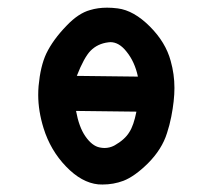

<svg xmlns="http://www.w3.org/2000/svg" viewBox="-20 -481 540 503"><path d="M80.1 -232.4Q80.1 -244.1 81.1 -255.9Q85.9 -307.6 101.1 -340.3Q118.7 -377 154.8 -414.1Q185.5 -446.3 215.8 -454.6Q236.3 -460.9 260.7 -460.9Q273.9 -460.9 288.6 -459Q330.6 -453.6 372.6 -411.6Q414.1 -370.1 427.2 -321.3Q437 -286.6 437 -250.5Q437 -217.8 428.7 -175.3Q424.3 -152.8 417.5 -132.3Q404.3 -89.8 367.2 -52.7Q332.5 -18.6 303.2 -7.3Q277.3 2.4 248.5 2.4Q241.7 2.4 237.3 2Q193.8 -2.4 153.1 -44.7Q112.3 -86.9 94.2 -145Q80.1 -190.4 80.1 -232.4ZM253.9 -93.3Q267.1 -93.3 279.3 -99.6Q307.1 -115.2 318.8 -134.8Q330.1 -151.9 337.4 -188.5L179.2 -190.4Q187 -147.9 203.6 -124Q221.2 -98.6 241.2 -94.7Q247.6 -93.3 253.9 -93.3ZM269 -370.6Q266.6 -370.6 263.7 -370.1Q235.8 -366.7 217.3 -348.1Q200.2 -330.6 181.2 -282.2L341.3 -280.3Q333 -319.3 311.5 -345.7Q292 -370.6 269 -370.6Z"/></svg>

Font: Bakudai
Style: Bold
Weight: 700
Version: Version 1.48